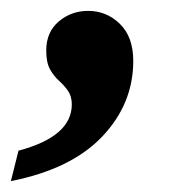

<svg xmlns="http://www.w3.org/2000/svg" viewBox="-32 -180 359 353"><path d="M2 97Q100 71 100 12Q100 -3 93 -13Q86 -23 76.5 -31.5Q67 -40 60 -52.5Q53 -65 53 -87Q53 -121 76 -140.5Q99 -160 130 -160Q164 -160 188.5 -136Q213 -112 213 -68Q213 11 156 71Q99 131 -12 153Z"/></svg>

Font: Noto Serif SemiCondensed ExtraBold
Style: Italic
Weight: 800
Width: 4
Italic angle: -12°
Designer: Monotype Design Team
Foundry: Monotype Imaging Inc.
Version: Version 2.014; ttfautohint (v1.8.4.7-5d5b)